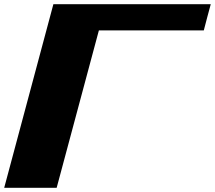

<svg xmlns="http://www.w3.org/2000/svg" viewBox="-20 -895 1024 915"><path d="M0 0H250L451.2 -750H951.2Q956.5 -770.5 967.5 -812.5Q978.5 -854.5 984.4 -875H234.4Q195.3 -729 117.2 -437.5Q39.1 -146 0 0Z"/></svg>

Font: Faithful 32x
Style: BoldOblique
Weight: 400
Foundry: Faithful Resource Pack
Version: Version 1.0; January 27, 2023